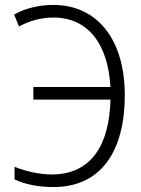

<svg xmlns="http://www.w3.org/2000/svg" viewBox="-20 -746 570 777"><path d="M196 11C389 11 485 -134 485 -361C485 -582 377 -726 196 -726C137 -726 81 -712 37 -687L57 -639C96 -660 143 -675 196 -675C335 -675 417 -570 427 -394H115V-343H427C423 -157 347 -40 190 -40C139 -40 83 -53 39 -71V-20C80 0 137 11 196 11Z"/></svg>

Font: Noto Sans Mono Condensed Light
Style: Regular
Weight: 300
Width: 3
Designer: Monotype Design Team
Foundry: Monotype Imaging Inc.
Version: Version 2.014